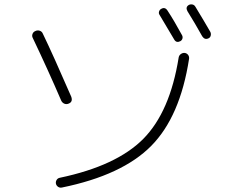

<svg xmlns="http://www.w3.org/2000/svg" viewBox="-20 -843 1040 883"><path d="M254.9 -25.4Q515.6 -80.1 638.7 -204.1Q761.7 -328.1 801.8 -579.1Q803.7 -588.9 812 -594.7Q820.3 -600.6 830.1 -599.6Q839.8 -597.7 845.2 -590.3Q850.6 -583 849.6 -573.2Q808.6 -306.6 675.3 -171.9Q542 -37.1 264.6 19.5Q254.9 21.5 247.1 16.1Q239.3 10.7 237.3 2Q235.4 -6.8 240.2 -15.1Q245.1 -23.4 254.9 -25.4ZM808.6 -653.3Q791 -644.5 781.2 -661.1Q753.9 -708 713.9 -774.4Q709 -781.2 711.4 -789.6Q713.9 -797.9 720.7 -801.8Q738.3 -812.5 750 -794.9Q780.3 -749 817.4 -680.7Q821.3 -672.9 818.8 -665Q816.4 -657.2 808.6 -653.3ZM848.6 -820.3Q856.4 -824.2 865.2 -822.3Q874 -820.3 878.9 -811.5Q919.9 -744.1 947.3 -696.3Q951.2 -688.5 949.2 -679.7Q947.3 -670.9 939.5 -667Q921.9 -658.2 910.2 -675.8Q877 -735.4 841.8 -792Q832 -810.5 848.6 -820.3ZM261.7 -379.9Q201.2 -520.5 130.9 -668Q126 -676.8 129.4 -686.5Q132.8 -696.3 142.6 -700.2Q152.3 -705.1 162.6 -701.7Q172.9 -698.2 176.8 -688.5Q223.6 -591.8 307.6 -398.4Q316.4 -374 294.9 -366.2Q285.2 -362.3 275.9 -366.2Q266.6 -370.1 261.7 -379.9Z"/></svg>

Font: Rounded-X Mgen+ 1m light
Style: Regular
Weight: 200
Designer: [Source Han Sans]
Ryoko NISHIZUKA  (kana & ideographs); Paul D. Hunt (Latin, Greek & Cyrillic); Wenlong ZHANG  (bopomofo
Version: Version 1.059.20150602